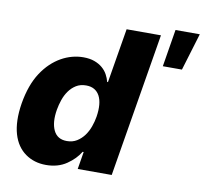

<svg xmlns="http://www.w3.org/2000/svg" viewBox="-84 -857 1018 956"><g transform="rotate(10 425.0 -379.0)"><path d="M36.2 -272.4Q52.2 -368.6 93 -430.8Q113.3 -461.6 137.4 -484.6Q161.6 -507.5 188.2 -522.5Q214.8 -537.6 243.1 -545.1Q271.3 -552.6 299.7 -552.6Q332 -552.6 355.8 -543.9Q379.6 -535.2 396.1 -521.1Q412.6 -507.1 422.6 -489Q432.5 -470.9 437.1 -452.1H441.1L486.9 -727.3H660.5L539.8 0H367.9L382.5 -88.4H377.1Q354.8 -50.8 312.1 -21.7Q268.8 7.8 208.1 7.8Q148.1 7.8 103.7 -23.8Q81.7 -39.4 65.5 -62.9Q49.4 -86.3 40.3 -117.4Q31.2 -148.4 30 -187.1Q28.8 -225.9 36.2 -272.4ZM222.7 -167.3Q241.8 -127.5 290.1 -127.5Q318.9 -127.5 340.6 -141Q362.2 -154.5 377.5 -175.4Q392.8 -196.4 402 -222.3Q411.2 -248.2 415.1 -272.7Q420.5 -306.5 418.1 -333.1Q415.8 -359.7 405.9 -378.4Q396 -397 378.9 -407Q361.9 -416.9 337.7 -416.9Q308.2 -416.9 286.9 -403.6Q265.6 -390.3 250.9 -369.5Q236.2 -348.7 227.5 -323.2Q218.8 -297.6 214.5 -272.7Q203.5 -207.4 222.7 -167.3ZM696.4 -577.4 727.3 -766H850.1L793 -577.4Z"/></g></svg>

Font: Inter P Extra Bold
Style: Italic
Weight: 800
Italic angle: 9.39999°
Designer: Rasmus Andersson
Foundry: rsms
Version: Version 3.018;git-588b23468